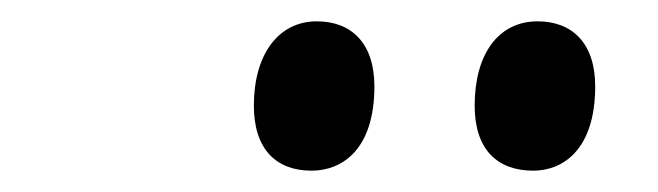

<svg xmlns="http://www.w3.org/2000/svg" viewBox="-20 -780 617 180"><path d="M480 -620C508 -620 538 -640 538 -699C538 -740 516 -760 484 -760C447 -760 425 -729 425 -681C425 -640 446 -620 480 -620ZM272 -620C301 -620 331 -640 331 -699C331 -740 309 -760 277 -760C241 -760 218 -729 218 -681C218 -640 239 -620 272 -620Z"/></svg>

Font: Noto Serif Display
Style: Bold Italic
Weight: 700
Italic angle: -12°
Designer: Monotype Design Team
Foundry: Monotype Imaging Inc.
Version: Version 2.009